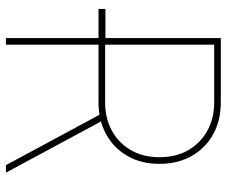

<svg xmlns="http://www.w3.org/2000/svg" viewBox="-79 -689 768 650"><g transform="rotate(90 305.0 -364.0)"><path d="M116.7 -313.5H10.3V-336.9H116.7ZM108.9 0V-727.5H326.7Q387.7 -727.5 434.6 -701.7Q481.4 -675.8 508.1 -628.9Q534.7 -582 534.7 -519.5Q534.7 -458 508.1 -411.6Q481.4 -365.2 434.6 -339.4Q387.7 -313.5 326.7 -313.5H120.6V-335.9H326.7Q380.9 -335.9 422.6 -358.9Q464.4 -381.8 488.3 -423.1Q512.2 -464.4 512.2 -519.5Q512.2 -575.7 488.3 -617.2Q464.4 -658.7 422.6 -681.9Q380.9 -705.1 326.7 -705.1H131.3V0ZM539.1 0 360.8 -331.1H386.2L564.5 0Z"/></g></svg>

Font: Inter 17pt Thin
Style: Regular
Weight: 250
Version: Version 4.001;git-66647c0bb